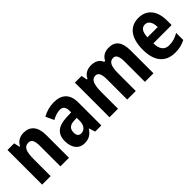

<svg xmlns="http://www.w3.org/2000/svg" viewBox="119 -1344 2140 2140"><g transform="rotate(-45 1189.0 -274.0)"><path d="M330 -556C275 -556 223 -534 195 -478H186L171 -546H66V0H200V-262C200 -388 222 -440 288 -440C337 -440 354 -400 354 -323V0H489V-360C489 -491 428 -556 330 -556Z M805 -558C743 -558 680 -540 627 -510L671 -413C718 -438 755 -451 796 -451C842 -451 864 -421 864 -368V-341L786 -338C655 -332 587 -279 587 -163C587 -65 634 10 727 10C799 10 838 -17 875 -73H878L902 0H999V-363C999 -494 930 -558 805 -558ZM821 -252 865 -254V-205C865 -137 829 -95 780 -95C745 -95 724 -114 724 -161C724 -216 753 -250 821 -252Z M1668 -556C1613 -556 1563 -533 1538 -479H1522C1503 -529 1458 -556 1391 -556C1338 -556 1283 -535 1257 -476H1247L1233 -546H1128V0H1262V-260C1262 -378 1282 -440 1346 -440C1388 -440 1407 -400 1407 -322V0H1542V-277C1542 -386 1564 -440 1625 -440C1667 -440 1686 -398 1686 -322V0H1821V-359C1821 -494 1771 -556 1668 -556Z M2138 -556C2001 -556 1922 -456 1922 -270C1922 -93 2001 10 2157 10C2220 10 2271 -2 2318 -28V-140C2266 -109 2221 -96 2166 -96C2096 -96 2057 -143 2056 -237H2344V-309C2344 -462 2269 -556 2138 -556ZM2138 -453C2191 -453 2218 -405 2219 -331H2057C2060 -419 2092 -453 2138 -453Z"/></g></svg>

Font: Noto Sans Telugu Condensed
Style: Bold
Weight: 700
Width: 3
Designer: Jelle Bosma - Monotype Design Team
Foundry: Monotype Imaging Inc.
Version: Version 2.005